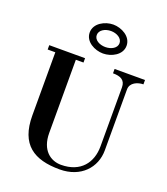

<svg xmlns="http://www.w3.org/2000/svg" viewBox="-170 -1069 1048 1204"><g transform="rotate(20 354.0 -467.5)"><path d="M254 -855C254 -793 322 -759 377 -759C432 -759 500 -793 500 -855C500 -917 432 -952 377 -952C322 -952 254 -917 254 -855ZM301 -855C301 -888 338 -909 377 -909C416 -909 453 -888 453 -855C453 -822 416 -802 377 -802C338 -802 301 -822 301 -855ZM43 -664H94V-243C94 -48 199 17 370 17C512 17 596 -78 596 -192V-599C596 -645 645 -664 682 -664V-693H479V-664C528 -664 562 -650 562 -600V-206C562 -99 500 -13 368 -13C299 -13 231 -60 231 -176V-664H282V-693H43Z"/></g></svg>

Font: Monomakh Unicode
Style: Regular
Weight: 400
Version: Version 1.2